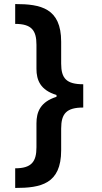

<svg xmlns="http://www.w3.org/2000/svg" viewBox="-20 -792 504 948"><path d="M391 -261V-376C308 -376 282 -405 282 -478V-586C282 -752 181 -772 55 -772V-674C136 -674 160 -642 160 -571V-452C160 -397 179 -347 259 -323V-314C179 -289 160 -239 160 -183V-65C160 6 136 39 55 39V136C181 136 282 117 282 -50V-157C282 -231 308 -261 391 -261Z"/></svg>

Font: Wafeq Semi Bold
Style: Regular
Weight: 600
Designer: Rasmus Andersson & Azza Alameddine
Foundry: Google & TypeTogether
Version: Version 3.000;January 28, 2025;FontCreator 15.0.0.3014 64-bi